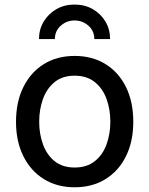

<svg xmlns="http://www.w3.org/2000/svg" viewBox="-20 -793 642 825"><path d="M300.8 11.7Q225.1 11.7 168.5 -23.4Q111.8 -58.6 80.3 -122.1Q48.8 -185.5 48.8 -269.5Q48.8 -355 80.3 -418.7Q111.8 -482.4 168.5 -517.6Q225.1 -552.7 300.8 -552.7Q376.5 -552.7 433.3 -517.6Q490.2 -482.4 521.5 -418.7Q552.7 -355 552.7 -269.5Q552.7 -185.5 521.5 -122.1Q490.2 -58.6 433.3 -23.4Q376.5 11.7 300.8 11.7ZM300.8 -73.2Q353 -73.2 387.2 -100.3Q421.4 -127.4 437.7 -172.4Q454.1 -217.3 454.1 -270Q454.1 -322.8 437.7 -367.9Q421.4 -413.1 387.2 -440.4Q353 -467.8 300.8 -467.8Q248.5 -467.8 214.8 -440.4Q181.2 -413.1 164.8 -368.2Q148.4 -323.2 148.4 -270Q148.4 -217.3 164.8 -172.4Q181.2 -127.4 214.8 -100.3Q248.5 -73.2 300.8 -73.2ZM300.3 -773.4Q344.2 -773.4 378.7 -753.7Q413.1 -733.9 433.1 -700.2Q453.1 -666.5 453.1 -625H385.3Q385.3 -660.2 359.9 -682.6Q334.5 -705.1 300.3 -705.1Q266.6 -705.1 241.2 -682.6Q215.8 -660.2 215.8 -625H147.5Q147.5 -666.5 167.7 -700.2Q188 -733.9 222.4 -753.7Q256.8 -773.4 300.3 -773.4Z"/></svg>

Font: Inter Cardless
Style: Regular
Weight: 400
Designer: Rasmus Andersson
Foundry: rsms
Version: Version 4.001;git-9221beed3